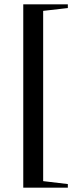

<svg xmlns="http://www.w3.org/2000/svg" viewBox="-20 -752 340 883"><path d="M87 111V-732H292V-715L178.5 -702V81L292 94.5V111Z"/></svg>

Font: Newsreader Display SemiBold
Style: Regular
Weight: 600
Designer: Hugues Gentile
Foundry: Production Type
Version: Version 1.001